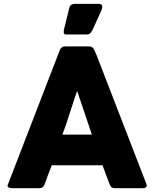

<svg xmlns="http://www.w3.org/2000/svg" viewBox="-20 -985 806 1005"><path d="M293 -722.7Q293.9 -725.6 295.9 -729.5Q298.8 -733.4 302.7 -736.3Q306.6 -739.3 311.5 -741.2Q316.4 -742.2 320.3 -742.2Q362.3 -742.2 448.2 -742.2Q456.1 -742.2 462.9 -737.3Q468.8 -732.4 471.7 -727.5Q475.6 -718.8 484.4 -699.2Q549.8 -530.3 746.1 -22.5Q748 -17.6 748 -14.6Q748 -9.8 745.1 -5.9Q739.3 0 725.6 0Q677.7 0 582 0Q571.3 0 564.5 -3.9Q558.6 -8.8 554.7 -18.6Q544.9 -43.9 535.2 -69.3Q526.4 -94.7 516.6 -120.1Q427.7 -120.1 251 -120.1Q241.2 -94.7 231.4 -69.3Q221.7 -43.9 212.9 -18.6Q206.1 0 186.5 0Q137.7 0 39.1 0Q30.3 0 23.4 -4.9Q19.5 -7.8 19.5 -12.7Q19.5 -15.6 21.5 -19.5Q112.3 -253.9 293 -722.7ZM383.8 -508.8Q374 -483.4 365.2 -454.1Q355.5 -424.8 345.7 -394.5Q335.9 -364.3 326.2 -335Q316.4 -305.7 306.6 -280.3Q358.4 -280.3 460.9 -280.3Q441.4 -337.9 383.8 -508.8ZM342.8 -944.3Q345.7 -955.1 353.5 -960Q361.3 -964.8 369.1 -964.8Q412.1 -964.8 498 -964.8Q505.9 -964.8 509.8 -961.9Q513.7 -959 514.6 -954.1Q515.6 -950.2 514.6 -944.3Q513.7 -938.5 511.7 -932.6Q495.1 -897.5 462.9 -825.2Q456.1 -814.5 451.2 -809.6Q445.3 -804.7 435.5 -804.7Q399.4 -804.7 326.2 -804.7Q318.4 -804.7 315.4 -808.6Q313.5 -812.5 313.5 -818.4Q313.5 -823.2 314.5 -830.1Q316.4 -836.9 317.4 -840.8Q325.2 -875 342.8 -944.3Z"/></svg>

Font: Cocogoose
Style: Regular
Weight: 400
Designer: Cosimo Lorenzo Pancini
Version: Version 1.000